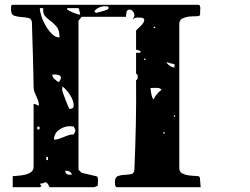

<svg xmlns="http://www.w3.org/2000/svg" viewBox="-20 -767 1040 800"><path d="M467 13Q463 13 461.5 9.5Q460 6 459.5 2Q459 -2 459 -6Q459 -10 459 -10Q459 -29 471.5 -33.5Q484 -38 499 -38.5Q514 -39 526.5 -41.5Q539 -44 540 -60Q544 -154 546 -246.5Q548 -339 547 -433Q552 -435 553 -438.5Q554 -442 554 -447Q554 -451 553 -454.5Q552 -458 547 -460V-547H563Q564 -548 565 -550Q565 -550 566 -552Q566 -553 567 -553Q565 -555 557 -557.5Q549 -560 547 -560V-640Q555 -647 568 -660.5Q581 -674 581 -684Q581 -692 570.5 -693Q560 -694 553 -694Q547 -694 543 -692.5Q539 -691 533 -687Q534 -688 536.5 -693Q539 -698 540 -700V-703Q540 -712 534 -719.5Q528 -727 520 -727Q509 -727 507 -715.5Q505 -704 505 -697H320L307 -680V-60L320 -47L380 -33Q388 -32 388 -21Q388 -10 388 -7L387 7L373 13H187Q180 0 176.5 -4Q173 -8 169.5 -7.5Q166 -7 161.5 -4.5Q157 -2 148 -2Q148 -1 147 -1Q146 -1 147 0Q148 4 153 7L147 13H33V-33Q43 -34 57.5 -35Q72 -36 86 -39.5Q100 -43 110 -50.5Q120 -58 120 -73V-334Q124 -334 127 -333Q128 -333 133.5 -330Q139 -327 140 -327Q141 -326 141 -327Q141 -328 142 -328Q142 -340 138.5 -349Q135 -358 131 -366.5Q127 -375 123.5 -384Q120 -393 120 -407Q120 -422 119 -460Q118 -498 117 -540.5Q116 -583 114.5 -620.5Q113 -658 113 -673Q112 -689 98.5 -692Q85 -695 69 -696Q53 -697 39.5 -701.5Q26 -706 26 -726Q26 -728 26 -737.5Q26 -747 33 -747H807Q811 -747 812.5 -743.5Q814 -740 814.5 -735.5Q815 -731 814.5 -727.5Q814 -724 814 -723Q814 -720 814 -710.5Q814 -701 807 -700Q799 -699 785.5 -699Q772 -699 759 -696.5Q746 -694 736.5 -687.5Q727 -681 727 -667V-67Q727 -53 736.5 -46.5Q746 -40 759 -37.5Q772 -35 785.5 -34.5Q799 -34 807 -33Q808 -33 810.5 -30.5Q813 -28 813 -27Q813 -24 813.5 -18.5Q814 -13 814.5 -6.5Q815 0 815.5 5.5Q816 11 816 13ZM380 -713Q390 -715 399 -718Q407 -720 414.5 -722.5Q422 -725 427 -727Q428 -727 430.5 -729.5Q433 -732 433 -733Q432 -740 426.5 -740.5Q421 -741 417 -741Q405 -741 392.5 -735.5Q380 -730 373 -720ZM146 -733Q146 -720 152.5 -699.5Q159 -679 170.5 -659.5Q182 -640 196.5 -625.5Q211 -611 228 -611Q228 -641 216.5 -655Q205 -669 192 -678.5Q179 -688 168.5 -699Q158 -710 160 -733ZM260 -727Q263 -725 269.5 -721.5Q276 -718 284.5 -714.5Q293 -711 301 -708.5Q309 -706 314 -706V-709Q314 -710 313.5 -710.5Q313 -711 313 -712V-713Q312 -715 311.5 -719Q311 -723 310 -726Q309 -730 307 -733H260ZM627 -653Q627 -656 623 -656Q619 -656 620 -653Q621 -650 623.5 -650Q626 -650 627 -653ZM587 -520Q587 -523 583 -523Q579 -523 580 -520Q581 -517 583.5 -517Q586 -517 587 -520ZM707 -500Q701 -501 696 -502Q687 -503 680 -507H673Q679 -499 688 -492.5Q697 -486 707 -486ZM234 -443Q234 -449 229 -452Q224 -455 217.5 -456Q211 -457 205 -456.5Q199 -456 198 -456Q198 -446 205.5 -439Q213 -432 220 -427Q221 -426 223 -426Q226 -426 227 -427Q228 -429 230 -432Q231 -434 232 -436Q233 -438 233 -440Q234 -441 234 -443ZM287 -326Q287 -348 272 -371Q257 -394 240 -407L239 -393Q239 -390 243.5 -377Q248 -364 253.5 -349.5Q259 -335 264 -324Q269 -313 270 -313Q277 -313 282 -316Q287 -319 287 -326ZM653 -393Q647 -400 639 -400.5Q631 -401 623 -401L607 -400Q607 -398 608 -391Q609 -384 610.5 -376Q612 -368 614.5 -361Q617 -354 620 -353Q630 -375 653 -393ZM707 -280Q710 -281 710 -283.5Q710 -286 707 -287Q704 -287 704 -283Q704 -279 707 -280ZM294 -223Q294 -226 293 -227Q293 -228 290.5 -233.5Q288 -239 287 -240L270 -241Q247 -241 226 -226Q205 -211 205 -185Q216 -185 225.5 -188.5Q235 -192 245 -196Q255 -200 265 -203.5Q275 -207 287 -207Q288 -208 290.5 -213Q293 -218 293 -220Q294 -221 294 -223ZM140 -227Q145 -227 145 -233.5Q145 -240 140 -240Q135 -240 135 -233.5Q135 -227 140 -227ZM667 -213Q667 -216 663 -216Q659 -216 660 -213Q661 -210 663.5 -210Q666 -210 667 -213ZM180 -113H173V-100H180ZM280 -40Q273 -56 252 -56Q252 -39 270 -39Q277 -39 280 -40Z"/></svg>

Font: Genkaimincho
Style: Regular
Weight: 800
Designer: Dr. Ken Lunde (project architect, glyph set definition & overall production); Masataka HATTORI \u670D \u90E8 \u6B63 \u8C
Foundry: Adobe Systems Incorporated
Version: Version 1.00